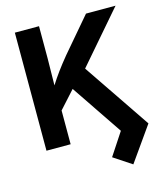

<svg xmlns="http://www.w3.org/2000/svg" viewBox="-134 -830 987 1143"><g transform="rotate(-15 359.5 -258.0)"><path d="M65.9 0V-727.5H214.8V-528.8L212.4 -363.3Q236.3 -401.4 263.2 -438Q290 -474.6 326.2 -518.6L504.4 -727.5H686.5L414.6 -412.6L694.3 0L544.4 212.4L433.1 138.7L524.4 0L311.5 -314.9L214.8 -208V0Z"/></g></svg>

Font: Inter-Bold
Style: Bold
Weight: 700
Designer: Rasmus Andersson
Foundry: rsms
Version: Version 4.000;git-a52131595